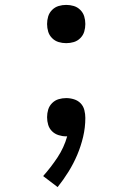

<svg xmlns="http://www.w3.org/2000/svg" viewBox="-20 -548 540 783"><path d="M250 -372Q234 -372 219 -376.5Q204 -381 192.5 -392.5Q181 -404 176.5 -419Q172 -434 172 -450Q172 -466 176.5 -481Q181 -496 192.5 -507.5Q204 -519 219 -523.5Q234 -528 250 -528Q266 -528 281 -523.5Q296 -519 307.5 -507.5Q319 -496 323.5 -481Q328 -466 328 -450Q328 -434 323.5 -419Q319 -404 307.5 -392.5Q296 -381 281 -376.5Q266 -372 250 -372ZM215 215 156 170Q188 134 214.5 94Q241 54 254 8Q253 8 251.5 8Q250 8 249 8Q234 8 218.5 3Q203 -2 192 -13Q181 -24 176.5 -39Q172 -54 172 -70Q172 -86 176.5 -101Q181 -116 192.5 -127.5Q204 -139 219 -143.5Q234 -148 250 -148Q266 -148 282 -143Q298 -138 309 -126.5Q320 -115 324 -99Q328 -83 328 -67Q328 -28 319 10Q310 48 295 83.5Q280 119 259.5 152Q239 185 215 215Z"/></svg>

Font: Iosevka Gothic
Style: Regular
Weight: 400
Monospace: yes
Designer: Belleve Invis
Foundry: Belleve Invis
Version: Version 15.5.1; ttfautohint (v1.8.4)